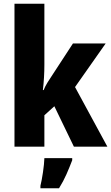

<svg xmlns="http://www.w3.org/2000/svg" viewBox="-20 -780 591 1021"><path d="M216 -760H57V0H216V-167L269 -215L373 0H551L379 -317L542 -549H368L259 -382Q246 -363 233 -342Q220 -321 212 -301H208Q212 -334 214 -368.5Q216 -403 216 -437ZM364 61H216Q215 92 208.5 136Q202 180 195 208V221H294Q317 184 333.5 146.5Q350 109 364 72Z"/></svg>

Font: Noto Sans Display SemiCondensed Extra
Style: Regular
Weight: 800
Width: 4
Designer: Monotype Design Team
Foundry: Monotype Imaging Inc.
Version: Version 1.900